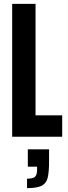

<svg xmlns="http://www.w3.org/2000/svg" viewBox="-20 -708 351 994"><path d="M43 -688H164V-111H302V0H43ZM172 169V155H124V65H234V126Q234 185 226.5 213.5Q219 242 195 254Q171 266 120 266V217Q151 217 161.5 207Q172 197 172 169Z"/></svg>

Font: Saira ExtraCondensed
Style: Bold
Weight: 700
Width: 2
Designer: Hector Gatti with collaboration of the Omnibus-Type team
Foundry: Omnibus-Type
Version: Version 0.072; ttfautohint (v1.8)